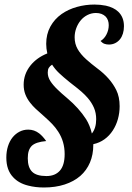

<svg xmlns="http://www.w3.org/2000/svg" viewBox="-20 -770 582 844"><path d="M104 45.9Q62 35.6 37.6 8.8Q7.8 -22.5 7.8 -77.1Q7.8 -104 14.9 -126.7Q22 -149.4 35.2 -166Q48.3 -182.1 65.9 -191.2Q83.5 -200.2 104 -200.2Q130.9 -200.2 152.3 -183.6Q167.5 -171.9 183.1 -149.9Q138.2 -146 120.1 -129.4Q110.8 -120.1 106.4 -106.7Q102.1 -93.3 102.1 -74.2Q102.1 -34.2 121.1 -15.1Q140.1 3.9 184.1 3.9Q222.2 3.9 243.2 -19.8Q264.2 -43.5 264.2 -92.8Q264.2 -147.9 235.8 -191.4Q224.1 -209.5 209.7 -224.6Q195.3 -239.7 174.3 -258.3Q150.4 -279.3 137 -291.7Q123.5 -304.2 112.3 -318.8Q98.6 -336.4 91.3 -355.5Q84 -374.5 84 -397.9Q84 -444.3 113.8 -481.9Q141.6 -516.6 188 -535.2Q183.1 -556.6 183.1 -577.1Q183.1 -619.6 201.2 -652.8Q219.2 -686 251 -708.5Q280.3 -729 317.9 -739.5Q355.5 -750 395 -750Q420.9 -750 445.3 -745.1Q480 -737.3 499.5 -718.8Q524.9 -694.8 524.9 -654.8Q524.9 -637.2 520.3 -622.3Q515.6 -607.4 507.3 -597.2Q498.5 -586.4 486.1 -580.3Q473.6 -574.2 459 -574.2Q448.2 -574.2 439.2 -577.4Q430.2 -580.6 421.9 -589.8Q438.5 -599.6 448.2 -618.9Q458 -638.2 458 -659.2Q458 -682.1 444.8 -696.8Q428.7 -712.9 401.9 -712.9Q382.3 -712.9 365 -704.3Q347.7 -695.8 335 -680.7Q322.3 -665.5 315.2 -646Q308.1 -626.5 308.1 -606Q308.1 -577.1 321.3 -554.2Q334.5 -531.2 359.4 -508.8Q381.8 -488.8 407.2 -469.7Q465.3 -426.8 491.2 -374Q505.9 -344.2 505.9 -303.2Q505.9 -273.9 498.3 -246.6Q490.7 -219.2 476.1 -196.8Q460.9 -173.3 439.2 -157.7Q417.5 -142.1 390.1 -136.2V-132.8Q390.1 -90.3 375.5 -55.7Q360.8 -21 333 3.4Q304.7 27.8 264.2 41Q223.6 54.2 172.9 54.2Q135.7 54.2 104 45.9ZM402.8 -246.1Q402.8 -273.4 393.1 -296.1Q383.3 -318.8 365.7 -339.4Q353 -354 337.9 -367.2Q322.8 -380.4 299.3 -398.4Q286.6 -408.2 285.6 -409.2Q257.8 -431.6 240 -448.5Q222.2 -465.3 209 -485.8Q199.2 -479.5 194.6 -471.9Q189.9 -464.4 189.9 -451.2Q189.9 -431.6 201.2 -413.8Q212.4 -396 233.4 -376Q247.6 -361.8 274.9 -338.9Q327.1 -294.9 358.4 -246.1Q375.5 -218.8 383.8 -183.1Q402.8 -206.5 402.8 -246.1Z"/></svg>

Font: Pattaya
Style: Regular
Weight: 400
Designer: Pablo Impallari / Thai characters Designed by Thanarat Vachiruckul and Suppakit Chalermlarp
Foundry: Pablo Impallari
Version: Version 1.007;September 16, 2023;FontCreator 15.0.0.2934 64-